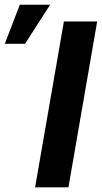

<svg xmlns="http://www.w3.org/2000/svg" viewBox="-82 -803 436 823"><path d="M334.5 -710.9 211.4 0H68.4L191.9 -710.9ZM-61.5 -615.2 2.9 -782.7H132.8L25.4 -615.2Z"/></svg>

Font: Roboto
Style: Bold Italic
Weight: 700
Italic angle: -12°
Designer: Christian Robertson
Foundry: Google
Version: Version 3.0